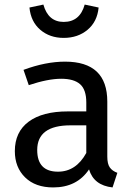

<svg xmlns="http://www.w3.org/2000/svg" viewBox="-20 -809 584 841"><path d="M259 -643Q198 -643 156.5 -678.5Q115 -714 109 -776L170 -789Q191 -713 259 -713Q330 -713 351 -789L412 -776Q406 -714 363.5 -678.5Q321 -643 259 -643ZM450 -123Q450 -91 461 -75.5Q472 -60 494 -52L473 12Q391 3 370 -67Q317 12 213 12Q135 12 90 -32Q45 -76 45 -147Q45 -231 105.5 -276Q166 -321 277 -321H358V-360Q358 -416 331 -440Q304 -464 248 -464Q190 -464 106 -436L83 -503Q180 -539 265 -539Q450 -539 450 -364ZM234 -57Q313 -57 358 -139V-260H289Q143 -260 143 -152Q143 -57 234 -57Z"/></svg>

Font: Fira Sans
Style: Regular
Weight: 400
Designer: Carrois Corporate & Edenspiekermann AG
Foundry: Carrois Corporate GbR & Edenspiekermann AG
Version: Version 4.106;PS 004.106;hotconv 1.0.70;makeotf.lib2.5.58329